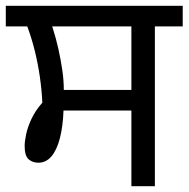

<svg xmlns="http://www.w3.org/2000/svg" viewBox="-27 -642 650 662"><path d="M426 0V-261H192Q190 -206 179.5 -165.5Q169 -125 150.5 -103Q132 -81 105 -81Q85 -81 71.5 -93Q58 -105 58 -139Q58 -154 63 -178.5Q68 -203 81.5 -232Q95 -261 119 -288Q117 -331 110.5 -376.5Q104 -422 93 -466.5Q82 -511 67 -551H-7V-622H603V-551H507V0ZM193 -332H426V-551H153Q166 -511 174.5 -472.5Q183 -434 188 -399Q193 -364 193 -332Z"/></svg>

Font: ugurmukhi15
Style: Book
Weight: 400
Designer: Jelle Bosma - Monotype Design Team
Foundry: Monotype Imaging Inc.
Version: Version 2.003